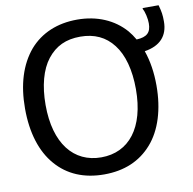

<svg xmlns="http://www.w3.org/2000/svg" viewBox="-83 -826 930 925"><g transform="rotate(-10 382.0 -363.5)"><path d="M648.4 -535.6C724.6 -547.4 764.2 -590.3 764.2 -660.6C764.2 -693.8 761.7 -708.5 752.4 -742.2H674.3V-737.8C678.7 -730 682.6 -718.8 686 -704.1C689.5 -689 690.9 -675.8 690.9 -664.6C690.9 -619.6 670.4 -600.6 619.6 -598.1C609.9 -615.2 599.1 -630.4 587.9 -643.6C532.7 -706.5 451.2 -742.2 353.5 -742.2C255.9 -742.2 175.8 -708 119.6 -643.6C61.5 -574.7 32.2 -481 32.2 -363.3C32.2 -244.6 62.5 -148.9 119.1 -84C175.8 -18.1 255.4 15.1 353.5 15.1C452.1 15.1 530.3 -18.1 587.9 -84C644.5 -148.4 675.3 -246.1 675.3 -363.3C675.3 -426.3 666.5 -483.9 648.4 -535.6ZM574.7 -363.3C574.7 -174.3 489.3 -68.4 354 -68.4C219.2 -68.4 132.8 -174.3 132.8 -363.3C132.8 -457 153.8 -534.2 192.4 -583.5C232.9 -634.8 283.7 -658.7 354 -658.7C422.9 -658.7 476.6 -633.8 515.1 -583.5C553.7 -534.2 574.7 -457.5 574.7 -363.3Z"/></g></svg>

Font: SG Kara SemiBold
Style: Regular
Weight: 400
Designer: Damoon Khanjanzadeh
Version: Version 1.000